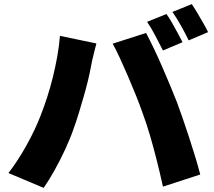

<svg xmlns="http://www.w3.org/2000/svg" viewBox="-20 -876 1040 932"><path d="M788 -808Q801 -790 815.5 -764.5Q830 -739 843.5 -714Q857 -689 866 -671L771 -631Q755 -662 734.5 -701.5Q714 -741 694 -770ZM911 -856Q924 -837 939 -811.5Q954 -786 968 -761.5Q982 -737 990 -720L896 -680Q881 -711 859 -750.5Q837 -790 817 -818ZM178 -317Q195 -361 210 -407.5Q225 -454 237 -503Q249 -552 258 -602Q267 -652 271 -702L448 -665Q444 -649 438 -626.5Q432 -604 427.5 -583Q423 -562 421 -550Q416 -522 407 -485Q398 -448 386.5 -408Q375 -368 363 -328.5Q351 -289 339 -256Q322 -206 297 -152Q272 -98 244.5 -49Q217 0 192 36L21 -36Q68 -97 110 -173Q152 -249 178 -317ZM672 -328Q658 -368 639.5 -414Q621 -460 601 -506.5Q581 -553 562 -594Q543 -635 527 -664L689 -716Q705 -686 725.5 -643.5Q746 -601 766.5 -553.5Q787 -506 806 -461Q825 -416 838 -382Q850 -350 865.5 -305.5Q881 -261 897 -212Q913 -163 927.5 -115.5Q942 -68 952 -29L771 30Q757 -34 741.5 -95.5Q726 -157 709 -215.5Q692 -274 672 -328Z"/></svg>

Font: Noto Sans SC Black
Style: Regular
Weight: 900
Designer: Ryoko NISHIZUKA  (kana, bopomofo & ideographs); Paul D. Hunt (Latin, Greek & Cyrillic); Sandoll Communications , Soo-you
Foundry: Adobe
Version: Version 2.004-H2;hotconv 1.0.118;makeotfexe 2.5.65603